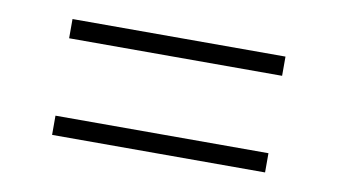

<svg xmlns="http://www.w3.org/2000/svg" viewBox="-38 -485 640 364"><g transform="rotate(10 282.0 -303.5)"><path d="M77 -415H487V-378H77ZM77 -229H487V-192H77Z"/></g></svg>

Font: Noto Sans Syriac Eastern ExtraLight
Style: Regular
Weight: 250
Designer: Patrick Giasson and the Monotype Design Team
Foundry: Monotype Imaging Inc.
Version: Version 3.001